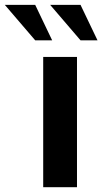

<svg xmlns="http://www.w3.org/2000/svg" viewBox="-98 -776 424 796"><path d="M109.9 -755.9H235.8L306.2 -608.9H235.8ZM-78.1 -755.9H47.9L118.2 -608.9H47.9ZM221.2 -540V0H81.1V-540Z"/></svg>

Font: Miedinger*
Style: Bold
Weight: 700
Version: Version 001.000